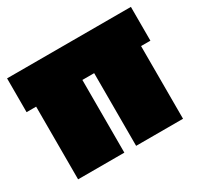

<svg xmlns="http://www.w3.org/2000/svg" viewBox="-110 -613 777 748"><g transform="rotate(-30 278.5 -239.5)"><path d="M515 0H304V-327H251V0H43V-327H0V-479H557V-327H515Z"/></g></svg>

Font: Passion One
Style: Bold
Weight: 700
Designer: Alejandro Lo Celso
Foundry: Fontstage
Version: Version 1.002